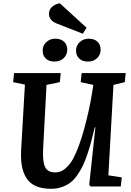

<svg xmlns="http://www.w3.org/2000/svg" viewBox="-20 -1151 809 1185"><path d="M514.2 -980 491.2 -942.9 330.1 -1005.9Q282.2 -1024.4 282.2 -1066.9Q282.2 -1091.3 301 -1108.4Q319.8 -1125.5 349.1 -1130.9ZM320.8 -912.1Q355.5 -912.1 375.2 -893.8Q395 -875.5 395 -844.2Q395 -812.5 372.6 -791.7Q350.1 -771 315.9 -771Q282.2 -771 262.7 -789.6Q243.2 -808.1 243.2 -838.9Q243.2 -869.6 265.6 -890.9Q288.1 -912.1 320.8 -912.1ZM527.8 -912.1Q562 -912.1 581.5 -893.8Q601.1 -875.5 601.1 -844.2Q601.1 -812.5 578.9 -791.7Q556.6 -771 522.9 -771Q488.8 -771 469 -789.6Q449.2 -808.1 449.2 -838.9Q449.2 -869.6 471.7 -890.9Q494.1 -912.1 527.8 -912.1ZM648.9 -68.8 731.9 -56.2 725.1 0H538.1L530.8 -12.2L568.8 -365.2H564.9Q552.2 -312.5 542.2 -274.9Q532.2 -237.3 517.8 -194.8Q503.4 -152.3 489 -123.5Q474.6 -94.7 454.6 -66.7Q434.6 -38.6 411.9 -22.2Q389.2 -5.9 359.6 4.2Q330.1 14.2 294.9 14.2Q238.8 14.2 200.7 -2.9Q162.6 -20 142.1 -53.5Q121.6 -86.9 114.5 -129.9Q107.4 -172.9 110.8 -231L133.8 -628.9L61 -644L66.9 -700.2H355L349.1 -644L267.1 -627L246.1 -230Q242.2 -155.8 257.8 -121.3Q273.4 -86.9 321.8 -86.9Q356 -86.9 384.5 -111.8Q413.1 -136.7 432.1 -172.9Q469.2 -243.7 500.5 -358.9Q531.7 -474.1 546.9 -569.8L556.2 -627L478 -644L483.9 -700.2H755.9L750 -644L680.2 -627Z"/></svg>

Font: Literata Book
Style: Bold Italic
Weight: 700
Italic angle: -3°
Designer: Latin by Veronika Burian and Jose Scaglione. Greek by Irene Vlachou. Cyrillic by Vera Evstafieva
Foundry: TypeTogether
Version: Version 1.003;PS 001.003;hotconv 1.0.88;makeotf.lib2.5.64775